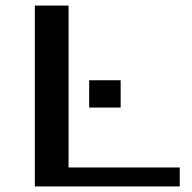

<svg xmlns="http://www.w3.org/2000/svg" viewBox="-20 -669 690 689"><path d="M625 0V-68H226V-649H105V0ZM413 -283V-381H300V-283Z"/></svg>

Font: Gamestation Extended
Style: Regular
Weight: 400
Width: 7
Designer: Jonas Hecksher
Foundry: Jonas Hecksher, Playtypeª, e-types AS
Version: Version 1.003